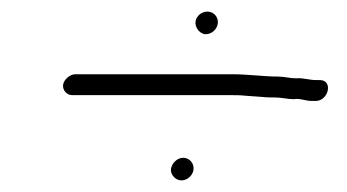

<svg xmlns="http://www.w3.org/2000/svg" viewBox="-20 -391 598 331"><path d="M274.8 -100C273.3 -90 282.7 -80 292.7 -80C302.7 -80 311.9 -88 313.5 -98C315.3 -109 306.8 -119 295.8 -119C285.8 -119 276.4 -110 274.8 -100ZM334.6 -332C344.6 -332 353.9 -340 355.4 -350C357.2 -361 348.8 -371 337.8 -371C327.8 -371 318.7 -364 317.1 -354C315.5 -344 324.6 -332 334.6 -332ZM104 -227H375C384 -227 394 -227 402.8 -226L430.5 -224C439.3 -223 447.3 -223 453.3 -223C465.3 -223 475.8 -220 486.8 -220C496.2 -222 507.4 -217 516.4 -217H524.4C546.4 -217 555.1 -253 531.1 -253H524.1C513.1 -253 502.7 -257 490.5 -256C479.5 -256 470 -259 459 -259C435 -259 406.7 -263 380.7 -263H109.7C100.7 -263 90.2 -254 88.8 -245C87.4 -236 95 -227 104 -227Z"/></svg>

Font: CiSf OpenHand
Style: SquObl
Weight: 400
Foundry: Cannot Into Space Fonts
Version: Version 0.7892